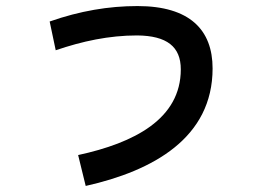

<svg xmlns="http://www.w3.org/2000/svg" viewBox="-20 -597 840 634"><path d="M238 -85 263 17C486 -33 682 -142 682 -371C682 -498 607 -577 434 -577C339 -577 244 -561 144 -526L164 -431C252 -461 340 -480 433 -480C531 -479 577 -443 577 -368C577 -204 423 -125 238 -85Z"/></svg>

Font: Smiley Sans Oblique
Style: Regular
Weight: 400
Italic angle: -8°
Designer: oooooohmygosh, Nagisa Chen, Janine Sui, Heda Shi, Jian Li
Foundry: atelierAnchor
Version: Version 2.0.1